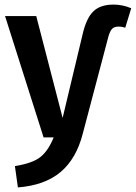

<svg xmlns="http://www.w3.org/2000/svg" viewBox="-20 -599 592 837"><path d="M58 218 45 125Q121 113 155.5 86Q190 59 214 0H170L2 -529H138L253 -85L340 -449Q356 -519 386.5 -549Q417 -579 475 -579Q515 -579 552 -563L526 -478Q513 -483 496 -483Q479 -483 469.5 -474Q460 -465 453 -441L341 -17Q313 93 244 151Q175 209 58 218Z"/></svg>

Font: FiraGO Medium
Style: Regular
Weight: 500
Designer: bBox Type
Foundry: bBox Type GmbH
Version: Version 1.001;PS 001.001;hotconv 1.0.88;makeotf.lib2.5.64775